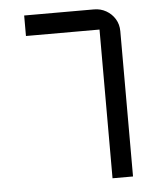

<svg xmlns="http://www.w3.org/2000/svg" viewBox="-49 -686 595 728"><g transform="rotate(-5 248.5 -322.0)"><path d="M350 0V-576Q353 -574 355.5 -571.5Q358 -569 360 -566H70V-644H336Q361 -644 382 -632Q403 -620 415.5 -599.5Q428 -579 428 -553V0Z"/></g></svg>

Font: Mada
Style: Regular
Weight: 400
Designer: Khaled Hosny
Version: Version 1.5